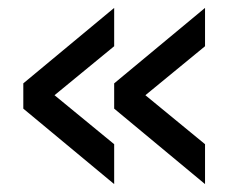

<svg xmlns="http://www.w3.org/2000/svg" viewBox="-20 -553 600 486"><path d="M39 -278V-342L269 -533V-436L118 -312L269 -188V-87ZM269 -278V-342L499 -533V-436L348 -312L499 -188V-87Z"/></svg>

Font: Golos UI
Style: Regular
Weight: 400
Designer: A.Korolkova, Vitaly Kuzmin
Foundry: ParaType Ltd
Version: Version 2.000